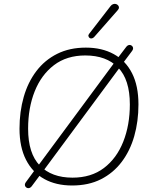

<svg xmlns="http://www.w3.org/2000/svg" viewBox="-20 -962 791 1004"><path d="M357 8Q273 8 211.5 -26Q150 -60 116 -126.5Q82 -193 82 -289Q82 -378 104 -455Q126 -532 170 -590Q214 -648 279 -680.5Q344 -713 429 -713Q513 -713 575 -679Q637 -645 670.5 -579Q704 -513 704 -416Q704 -327 682 -250Q660 -173 616 -115Q572 -57 507.5 -24.5Q443 8 357 8ZM359 -33Q457 -33 523.5 -83.5Q590 -134 624.5 -221Q659 -308 659 -416Q659 -546 597.5 -609Q536 -672 426 -672Q329 -672 262.5 -621.5Q196 -571 161.5 -484.5Q127 -398 127 -289Q127 -159 188.5 -96Q250 -33 359 -33ZM195 -54 145 13Q140 19 134 21Q128 23 122.5 21Q117 19 113.5 14.5Q110 10 110 4Q110 -2 115 -9L165 -77L182 -99L574 -629L590 -651L641 -718Q646 -724 652 -726Q658 -728 663.5 -726Q669 -724 672.5 -719.5Q676 -715 676 -709Q676 -703 671 -696L620 -628L604 -606L212 -76ZM595 -908 472 -768Q466 -762 459.5 -761Q453 -760 448.5 -763.5Q444 -767 442.5 -773Q441 -779 446 -785L558 -930Q564 -938 572 -940.5Q580 -943 586.5 -941Q593 -939 597.5 -934Q602 -929 602 -922.5Q602 -916 595 -908Z"/></svg>

Font: Nunito Variable Extra Light
Style: Italic
Weight: 200
Italic angle: -9°
Designer: Vernon Adams
Foundry: Vernon Adams
Version: Version 3.602